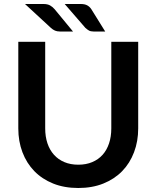

<svg xmlns="http://www.w3.org/2000/svg" viewBox="-20 -932 782 960"><path d="M71.5 0ZM371.5 -108.5Q410.5 -108.5 441.2 -121.5Q472 -134.5 493 -158Q514 -181.5 525.2 -215Q536.5 -248.5 536.5 -290V-723H671V-290Q671 -225.5 650.2 -170.8Q629.5 -116 590.8 -76.2Q552 -36.5 496.5 -14.2Q441 8 371.5 8Q301.5 8 246 -14.2Q190.5 -36.5 151.8 -76.2Q113 -116 92.2 -170.8Q71.5 -225.5 71.5 -290V-723H206V-290.5Q206 -249 217.2 -215.5Q228.5 -182 249.8 -158.2Q271 -134.5 301.8 -121.5Q332.5 -108.5 371.5 -108.5ZM384 -912Q404 -912 416.5 -905Q429 -898 437 -885.5L506 -774.5H447.5Q433.5 -774.5 425 -779.2Q416.5 -784 407 -792.5L303.5 -912ZM197.5 -912Q217.5 -912 230.5 -904.8Q243.5 -897.5 253.5 -885.5L345 -774.5H279Q265 -774.5 254.8 -779Q244.5 -783.5 234.5 -792.5L105 -912Z"/></svg>

Font: Lato
Style: Bold
Weight: 700
Designer: Lukasz Dziedzic
Foundry: tyPoland Lukasz Dziedzic
Version: Version 2.007; 2014-02-27